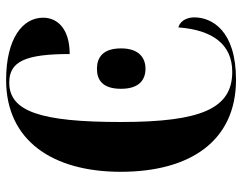

<svg xmlns="http://www.w3.org/2000/svg" viewBox="-100 -664 774 613"><g transform="rotate(-90 286.5 -357.0)"><path d="M339 10C497 10 538 -68 538 -123C538 -138 533 -166 506 -174C498 -65 452 -2 364 -2C247 -2 204 -101 204 -358C204 -615 238 -714 330 -714C397 -714 421 -663 421 -521C499 -521 537 -558 537 -606C537 -671 471 -724 338 -724C145 -724 45 -576 45 -358C45 -137 143 10 339 10ZM374 -279C409 -279 439 -300 439 -357C439 -416 409 -434 374 -434C338 -434 310 -416 310 -357C310 -300 338 -279 374 -279Z"/></g></svg>

Font: Noto Serif Display Condensed Extra
Style: Regular
Weight: 800
Width: 3
Designer: Monotype Design Team
Foundry: Monotype Imaging Inc.
Version: Version 1.900